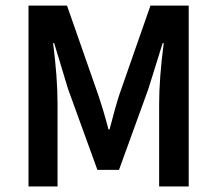

<svg xmlns="http://www.w3.org/2000/svg" viewBox="-20 -674 785 694"><path d="M83 0V-653.8H222.2L334 -334Q356.4 -267.6 372.1 -206.1H376Q397.9 -291.5 412.1 -334L523.9 -653.8H662.1V0H555.2V-297.9Q555.2 -390.6 571.8 -518.1H567.9L516.1 -352.1L410.2 -60.1H332L226.1 -352.1L175.8 -518.1H171.9Q188 -394 188 -297.9V0Z"/></svg>

Font: Source Sans 3 Semibold
Style: Regular
Weight: 600
Designer: Paul D. Hunt
Foundry: Adobe
Version: Version 3.052;hotconv 1.1.0;makeotfexe 2.6.0